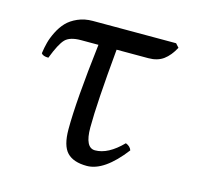

<svg xmlns="http://www.w3.org/2000/svg" viewBox="-71 -483 583 568"><g transform="rotate(15 220.5 -199.5)"><path d="M147 -409.2H401.9L412.1 -397.9Q398.4 -372.1 380.1 -358.6Q361.8 -345.2 334 -345.2H236.8Q221.2 -177.2 221.2 -103Q221.2 -41 252 -41Q292 -41 335 -85Q349.1 -79.6 353 -67.9Q293.5 9.8 240.2 9.8Q199.2 9.8 179.7 -10.5Q160.2 -30.8 160.2 -81.1Q160.2 -168 181.2 -345.2H127.9Q94.2 -345.2 79.8 -330.6Q65.4 -315.9 47.9 -270Q31.2 -270 25.9 -277.8Q28.3 -295.4 32.5 -311.3Q36.6 -327.1 45.9 -345.7Q55.2 -364.3 67.9 -377.7Q80.6 -391.1 101.1 -400.1Q121.6 -409.2 147 -409.2Z"/></g></svg>

Font: Linux Libertine Display G
Style: Regular
Weight: 400
Designer: Philipp H. Poll
Foundry: Philipp H. Poll
Version: Version 5.0.9